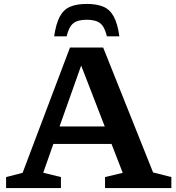

<svg xmlns="http://www.w3.org/2000/svg" viewBox="-20 -957 896 977"><path d="M759 -79.5 852 -56V0H514.5V-56L604.5 -77.5L547.5 -224.5H251.5L200 -78L290 -56V0H11V-56L95 -77.5L336 -715H505ZM283 -313.5H513L393 -623.5ZM421.5 -856.5Q375.5 -856.5 353 -838.5Q330.5 -820.5 319 -772H255.5Q265 -836.5 284.2 -872.5Q303.5 -908.5 337 -922.8Q370.5 -937 421.5 -937Q472.5 -937 506 -922.8Q539.5 -908.5 559 -872.5Q578.5 -836.5 587.5 -772H524Q512.5 -820.5 490 -838.5Q467.5 -856.5 421.5 -856.5Z"/></svg>

Font: Newsreader 6pt Medium
Style: Regular
Weight: 500
Designer: Hugues Gentile
Foundry: Production Type
Version: Version 1.003; ttfautohint (v1.8.3)